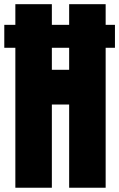

<svg xmlns="http://www.w3.org/2000/svg" viewBox="-25 -879 558 899"><path d="M46.9 0V-655.3H-4.9V-762.7H46.9V-859.4H217.8V-762.7H298.8V-859.4H469.7V-762.7H513.2V-655.3H469.7V0H298.8V-389.6H217.8V0ZM217.8 -552.2H298.8V-655.3H217.8Z"/></svg>

Font: webenart
Style: Regular
Weight: 400
Designer: Vernon Adams
Foundry: Vernon Adams
Version: Version 2.116; ttfautohint (v1.8.3)